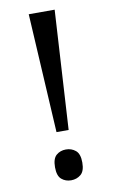

<svg xmlns="http://www.w3.org/2000/svg" viewBox="-83 -759 478 810"><g transform="rotate(-10 155.5 -353.5)"><path d="M129 -204 100 -714H211L181 -204ZM155 7Q131 7 114 -7.5Q97 -22 97 -59Q97 -96 114 -110.5Q131 -125 155 -125Q179 -125 196.5 -110.5Q214 -96 214 -59Q214 -22 196.5 -7.5Q179 7 155 7Z"/></g></svg>

Font: Noto Serif Thai SemiCondensed
Style: Regular
Weight: 400
Width: 4
Designer: Monotype Design Team
Foundry: Monotype Imaging Inc.
Version: Version 2.002